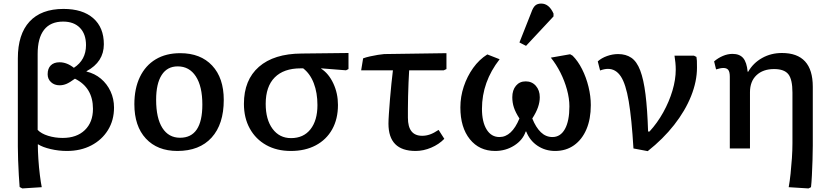

<svg xmlns="http://www.w3.org/2000/svg" viewBox="-20 -832 4645 1076"><path d="M105 224 90 216Q88 192 85.5 150.5Q83 109 81.5 65Q80 21 80 -11V-505Q80 -640 145.5 -711Q211 -782 336 -782Q443 -782 502.5 -730Q562 -678 562 -584Q562 -485 465 -433V-431Q511 -420 545.5 -391Q580 -362 599.5 -320Q619 -278 619 -229Q619 -158 585 -103Q551 -48 491.5 -17Q432 14 355 14Q309 14 264 3.5Q219 -7 194 -23H192Q192 12 195 59Q198 106 203.5 149.5Q209 193 214 217ZM331 -59Q410 -59 455.5 -103Q501 -147 501 -222Q501 -341 400 -391Q370 -369 351.5 -361.5Q333 -354 314 -354Q285 -354 266 -371.5Q247 -389 247 -416Q247 -448 264.5 -465.5Q282 -483 314 -483Q355 -483 394 -452Q462 -496 462 -579Q462 -641 428 -676Q394 -711 334 -711Q263 -711 227 -665Q191 -619 191 -530V-104Q211 -83 249.5 -71Q288 -59 331 -59Z M974 14Q862 14 797.5 -55.5Q733 -125 733 -248Q733 -336 764 -400.5Q795 -465 852.5 -499.5Q910 -534 990 -534Q1104 -534 1169 -464.5Q1234 -395 1234 -272Q1234 -136 1166 -61Q1098 14 974 14ZM989 -60Q1114 -60 1114 -246Q1114 -348 1077.5 -404Q1041 -460 976 -460Q917 -460 886 -411.5Q855 -363 855 -273Q855 -170 890 -115Q925 -60 989 -60Z M1610 14Q1531 14 1472 -19Q1413 -52 1380 -111.5Q1347 -171 1347 -250Q1347 -384 1431 -457.5Q1515 -531 1670 -532L1933 -535V-445L1919 -438L1780 -449V-447Q1822 -420 1848 -364.5Q1874 -309 1874 -244Q1874 -165 1841.5 -107Q1809 -49 1749.5 -17.5Q1690 14 1610 14ZM1611 -58Q1681 -58 1720 -107.5Q1759 -157 1759 -243Q1759 -312 1738.5 -365.5Q1718 -419 1679 -449H1665Q1570 -449 1519.5 -398Q1469 -347 1469 -250Q1469 -162 1507.5 -110Q1546 -58 1611 -58Z M2309 14Q2157 14 2157 -139Q2157 -159 2159.5 -195.5Q2162 -232 2165.5 -276Q2169 -320 2173.5 -362.5Q2178 -405 2182 -438H2004L2015 -505Q2031 -511 2053.5 -516Q2076 -521 2097.5 -524.5Q2119 -528 2133 -529L2482 -534V-445L2467 -438H2273Q2271 -407 2269.5 -369.5Q2268 -332 2267 -294Q2266 -256 2266 -223.5Q2266 -191 2266 -172Q2266 -71 2346 -71Q2368 -71 2389.5 -78.5Q2411 -86 2438 -104L2470 -54Q2440 -23 2396.5 -4.5Q2353 14 2309 14Z M2755 14Q2666 14 2613 -52Q2560 -118 2560 -230Q2560 -290 2579 -347Q2598 -404 2631.5 -451Q2665 -498 2711 -527L2780 -500Q2681 -373 2681 -222Q2681 -149 2707 -106.5Q2733 -64 2779 -64Q2848 -64 2891 -168Q2869 -202 2860 -229.5Q2851 -257 2851 -287Q2851 -327 2871.5 -351.5Q2892 -376 2926 -376Q2961 -376 2983 -351Q3005 -326 3005 -287Q3005 -260 2995 -231Q2985 -202 2963 -168Q2983 -118 3011 -91Q3039 -64 3076 -64Q3121 -64 3146 -109Q3171 -154 3171 -236Q3171 -280 3157.5 -329.5Q3144 -379 3120.5 -425.5Q3097 -472 3067 -509L3175 -528L3189 -520Q3219 -490 3242 -444.5Q3265 -399 3278 -346Q3291 -293 3291 -243Q3291 -165 3266.5 -107.5Q3242 -50 3197 -18Q3152 14 3091 14Q3036 14 2992.5 -15Q2949 -44 2929 -95H2926Q2910 -47 2862 -16.5Q2814 14 2755 14ZM2928 -575 2891 -594 2957 -761Q2967 -790 2979.5 -801Q2992 -812 3013 -812Q3057 -812 3082 -756V-740Z M3610 15 3530 0Q3520 -167 3503.5 -264.5Q3487 -362 3459 -404Q3431 -446 3387 -446Q3367 -446 3343 -437L3330 -488Q3351 -507 3382 -518Q3413 -529 3444 -529Q3488 -529 3518.5 -508Q3549 -487 3568 -437Q3587 -387 3597.5 -303.5Q3608 -220 3612 -95H3620Q3664 -143 3697 -202.5Q3730 -262 3748.5 -324Q3767 -386 3767 -442Q3767 -461 3765 -481.5Q3763 -502 3760 -520H3869L3883 -513Q3885 -503 3885.5 -491.5Q3886 -480 3886 -453Q3886 -376 3853 -293.5Q3820 -211 3758 -132Q3696 -53 3610 15Z M4511 224 4400 217Q4406 184 4410.5 141.5Q4415 99 4418 54.5Q4421 10 4421 -29V-313Q4421 -387 4398 -416Q4375 -445 4318 -445Q4256 -445 4219.5 -410.5Q4183 -376 4183 -315V0H4070V-402Q4070 -429 4061.5 -440Q4053 -451 4034 -451Q4018 -451 3993 -443L3982 -488Q4004 -507 4031 -518.5Q4058 -530 4085 -530Q4125 -530 4145 -506.5Q4165 -483 4170 -430H4173Q4201 -479 4251 -507Q4301 -535 4362 -535Q4535 -535 4535 -346V-16Q4535 21 4533.5 65.5Q4532 110 4530 151Q4528 192 4525 217Z"/></svg>

Font: Literata 7pt Medium
Style: Regular
Weight: 500
Designer: Latin by Veronika Burian and Jose Scaglione. Greek by Irene Vlachou. Cyrillic by Vera Evstafieva.
Foundry: TypeTogether
Version: Version 3.002